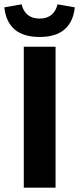

<svg xmlns="http://www.w3.org/2000/svg" viewBox="-33 -868 366 888"><path d="M77 0V-652H224V0ZM150 -697Q75 -697 34.5 -732Q-6 -767 -13 -834L67 -848Q74 -817 95 -799.5Q116 -782 150 -782Q184 -782 205 -799.5Q226 -817 233 -848L313 -834Q306 -767 265.5 -732Q225 -697 150 -697Z"/></svg>

Font: Giro Regular
Style: Bold
Weight: 700
Designer: Paul D. Hunt
Foundry: Adobe Systems Incorporated
Version: Version 1.000;PS 1.0;hotconv 1.0.88;makeotf.lib2.5.647800